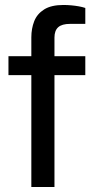

<svg xmlns="http://www.w3.org/2000/svg" viewBox="-20 -752 373 772"><path d="M106 0V-450H14V-526H106V-602Q106 -637 117.5 -666.5Q129 -696 157.5 -714Q186 -732 235 -732Q251 -732 267 -730.5Q283 -729 297 -726.5Q311 -724 323 -720V-656H262Q229 -656 214 -642.5Q199 -629 199 -601V-526H323V-450H199V0Z"/></svg>

Font: Archivo SemiExpanded
Style: Regular
Weight: 400
Width: 6
Designer: Hector Gatti
Foundry: Omnibus-Type
Version: Version 2.001